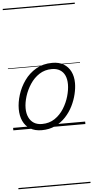

<svg xmlns="http://www.w3.org/2000/svg" viewBox="-85 -1035 757 1561"><g transform="rotate(-5 294.0 -255.0)"><path d="M231 19Q175 19 136.5 -4.5Q98 -28 78.5 -70.5Q59 -113 59 -168Q59 -223 78 -284Q97 -345 135 -398.5Q173 -452 230 -485.5Q287 -519 363 -519Q418 -519 455.5 -496.5Q493 -474 513 -433.5Q533 -393 533 -339Q533 -298 521.5 -249.5Q510 -201 486.5 -153.5Q463 -106 426.5 -67Q390 -28 341.5 -4.5Q293 19 231 19ZM237 -31Q297 -31 341.5 -61Q386 -91 415.5 -138Q445 -185 460 -237.5Q475 -290 475 -334Q475 -376 461.5 -406Q448 -436 421 -452.5Q394 -469 355 -469Q297 -469 252.5 -440Q208 -411 177.5 -364.5Q147 -318 131 -266.5Q115 -215 115 -170Q115 -128 129.5 -96.5Q144 -65 171 -48Q198 -31 237 -31ZM0 471H588V481H0ZM0 -20H588V0H0ZM0 -505H588V-500H0ZM0 -991H588V-981H0Z"/></g></svg>

Font: Playwrite IE Guides
Style: Regular
Weight: 400
Designer: Veronika Burian, José Scaglione
Foundry: TypeTogether
Version: Version 1.003